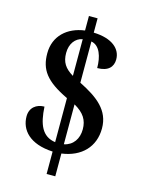

<svg xmlns="http://www.w3.org/2000/svg" viewBox="-125 -833 734 985"><g transform="rotate(15 242.0 -340.5)"><path d="M222 -40V79H268V-42C372 -56 436 -122 436 -220C436 -316 368 -368 268 -418V-637C314 -629 332 -573 332 -513C390 -513 415 -541 415 -581C415 -636 368 -681 268 -684V-760H222V-683C131 -671 65 -613 65 -520C65 -434 102 -381 222 -324V-90C151 -100 127 -159 122 -252C80 -252 46 -227 46 -180C46 -109 98 -46 222 -40ZM222 -637V-442C177 -469 158 -498 158 -547C158 -596 184 -630 222 -637ZM268 -91V-303C321 -273 342 -239 342 -190C342 -140 316 -101 268 -91Z"/></g></svg>

Font: Noto Serif Ethiopic Condensed SemiBold
Style: Regular
Weight: 600
Width: 3
Designer: Monotype Design Team
Foundry: Monotype Imaging Inc.
Version: Version 2.102